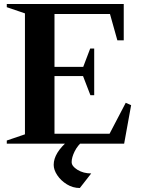

<svg xmlns="http://www.w3.org/2000/svg" viewBox="-20 -720 713 962"><path d="M14 0V-16L105 -47V-653L14 -684V-700H600V-518H568L531 -650H253V-385H397L432 -477H452V-243H433L396 -339H253V-50H529L610 -205L637 -193L602 0ZM380 222Q345 222 315 203.5Q285 185 267 158Q249 131 249 106Q249 46 324 -17H399Q369 8 354 38.5Q339 69 339 92Q339 113 368.5 131Q398 149 437 149Z"/></svg>

Font: Wittgenstein
Style: Bold
Weight: 700
Designer: Jörg Drees
Foundry: Jörg Drees
Version: Version 1.303; ttfautohint (v1.8.4.7-5d5b)